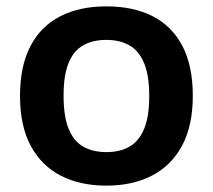

<svg xmlns="http://www.w3.org/2000/svg" viewBox="-20 -574 670 604"><path d="M314.5 10Q232.5 10 171.5 -21.2Q110.5 -52.5 76.8 -115Q43 -177.5 43 -272Q43 -366.5 75.8 -429Q108.5 -491.5 169.5 -522.8Q230.5 -554 314.5 -554Q399.5 -554 460.2 -523Q521 -492 553.8 -429.5Q586.5 -367 586.5 -272.5Q586.5 -178.5 552.8 -115.8Q519 -53 458 -21.5Q397 10 314.5 10ZM314.5 -95.5Q357 -95.5 387 -112.5Q417 -129.5 433.2 -168.2Q449.5 -207 449.5 -271.5Q449.5 -337 433.2 -375.8Q417 -414.5 386.8 -431.5Q356.5 -448.5 314.5 -448.5Q272.5 -448.5 242.2 -431.8Q212 -415 196 -376.5Q180 -338 180 -273Q180 -207.5 196 -168.5Q212 -129.5 242.2 -112.5Q272.5 -95.5 314.5 -95.5Z"/></svg>

Font: Encode Sans SemiExpanded SemiBold
Style: Regular
Weight: 600
Width: 6
Designer: Multiple Designers
Foundry: Impallari Type
Version: Version 3.002